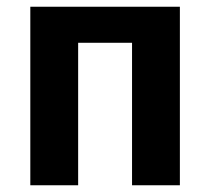

<svg xmlns="http://www.w3.org/2000/svg" viewBox="-20 -550 624 570"><path d="M372 -423H212V0H70V-530H514V0H372Z"/></svg>

Font: FiraSans
Style: Regular
Weight: 600
Designer: Carrois Corporate & Edenspiekermann AG
Foundry: Carrois Corporate GbR & Edenspiekermann AG
Version: Version 3.106;PS 003.106;hotconv 1.0.70;makeotf.lib2.5.58329